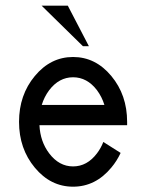

<svg xmlns="http://www.w3.org/2000/svg" viewBox="-20 -665 528 694"><path d="M244.1 9.8Q163.1 9.8 106 -58.8Q48.8 -127.4 48.8 -224.6Q48.8 -321.8 106 -390.4Q163.1 -459 244.1 -459Q325.2 -459 382.3 -390.4Q439.5 -321.8 439.5 -224.6V-212.4H122.6Q125.5 -153.3 157.7 -110.8Q193.4 -63.5 244.1 -63.5Q294.9 -63.5 330.6 -110.8Q344.7 -129.4 353.5 -151.9L416 -112.3Q402.8 -83.5 382.3 -59.1Q325.2 9.8 244.1 9.8ZM357.4 -285.6Q348.6 -314.5 330.6 -338.9Q294.9 -385.7 244.1 -385.7Q193.4 -385.7 157.7 -338.9Q139.6 -314.5 130.9 -285.6ZM301.3 -498H279.8L130.4 -644.5H225.1Z"/></svg>

Font: Catrinity
Style: Regular
Weight: 400
Designer: Alexander Lange
Foundry: High-Logic / Made with FontCreator
Version: Version 2.090;May 20, 2024;FontCreator 15.0.0.2974 64-bit